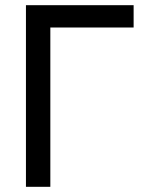

<svg xmlns="http://www.w3.org/2000/svg" viewBox="-20 -720 555 740"><path d="M80 -700H495V-614H174V0H80Z"/></svg>

Font: Retni Sans Medium
Style: Regular
Weight: 500
Designer: Vitaly Kuzmin
Foundry: ParaType Ltd.
Version: Version 1.00;March 2, 2019;FontCreator 11.5.0.2425 64-bit; t